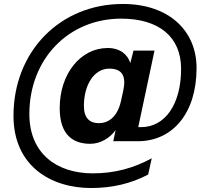

<svg xmlns="http://www.w3.org/2000/svg" viewBox="-20 -764 1034 968"><path d="M551 -52H675C850 -52 971 -193 971 -421C971 -608 833 -744 599 -744C281 -744 48 -503 48 -180C48 71 234 184 440 184C546 184 642 161 727 116L745 34C655 83 559 110 448 110C265 110 128 9 128 -189C128 -466 325 -670 591 -670C779 -670 893 -580 893 -417C893 -239 813 -123 691 -123H677L759 -509H653L637 -446C624 -489 585 -522 523 -522C387 -522 281 -393 281 -219C281 -82 350 -39 435 -39C486 -39 533 -67 563 -108ZM403 -230C403 -334 453 -418 531 -418C599 -418 617 -377 601 -305L590 -255C571 -169 522 -143 478 -143C434 -143 403 -167 403 -230Z"/></svg>

Font: Nacelle SemiBold
Style: Italic
Weight: 600
Italic angle: -12°
Designer: Sora Sagano
Foundry: Sora Sagano
Version: Version 1.000;FEAKit 1.0